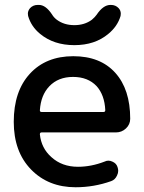

<svg xmlns="http://www.w3.org/2000/svg" viewBox="-20 -789 599 797"><path d="M152.3 -239.3Q145.5 -239.3 145.5 -231.4Q151.4 -173.8 193.4 -136.7Q237.3 -96.7 303.7 -96.7Q358.4 -96.7 414.1 -118.2Q421.9 -122.1 429.7 -122.1Q438.5 -122.1 446.3 -118.2Q462.9 -111.3 467.8 -95.7Q470.7 -86.9 470.7 -80.1Q470.7 -70.3 465.8 -60.5Q458 -43 441.4 -37.1Q370.1 -11.7 293.9 -11.7Q180.7 -11.7 108.9 -85.4Q37.1 -159.2 37.1 -283.2Q37.1 -410.2 104 -482.9Q170.9 -555.7 284.2 -555.7Q396.5 -555.7 458.5 -486.8Q520.5 -418 520.5 -295.9Q520.5 -272.5 502.9 -255.9Q485.4 -239.3 460.9 -239.3ZM145.5 -331.1Q145.5 -324.2 152.3 -324.2H410.2Q417 -324.2 417 -332Q414.1 -394.5 380.9 -431.6Q344.7 -469.7 283.2 -469.7Q221.7 -469.7 184.6 -430.7Q149.4 -393.6 145.5 -331.1ZM96.7 -722.7Q95.7 -727.5 95.7 -732.4Q95.7 -744.1 104.5 -754.9Q117.2 -768.6 136.7 -768.6H141.6Q169.9 -768.6 196.3 -728.5Q203.1 -716.8 215.8 -707Q246.1 -684.6 288.6 -684.6Q331.1 -684.6 361.3 -707Q373 -716.8 380.9 -727.5Q408.2 -768.6 438.5 -768.6H440.4Q460 -768.6 472.7 -754.9Q481.4 -745.1 481.4 -732.4Q481.4 -728.5 480.5 -722.7Q467.8 -679.7 429.7 -648.4Q374 -601.6 288.6 -601.6Q203.1 -601.6 146.5 -648.4Q109.4 -678.7 96.7 -722.7Z"/></svg>

Font: Gen Jyuu Gothic Medium
Style: Regular
Weight: 500
Designer: [Source Han Sans]
Ryoko NISHIZUKA  (kana & ideographs); Paul D. Hunt (Latin, Greek & Cyrillic); Wenlong ZHANG  (bopomofo
Version: Version 1.002.20150607